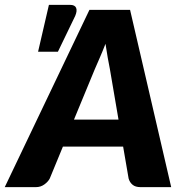

<svg xmlns="http://www.w3.org/2000/svg" viewBox="-66 -769 754 789"><path d="M0 0ZM637.5 0H511.5Q490.5 0 478.8 -9.8Q467 -19.5 462.5 -35.5L440 -166.5H192.5L138.5 -35.5Q131.5 -22 116.2 -11Q101 0 81.5 0H-46.5L301.5 -728.5H468.5ZM238 -277.5H421L385.5 -485.5Q381.5 -505 376.8 -531.5Q372 -558 367.5 -589Q355.5 -558 343.8 -531.2Q332 -504.5 323.5 -484.5ZM90.5 -556.5 135 -749H222Q241.5 -749 246.8 -736.8Q252 -724.5 243 -703.5L172 -556.5Z"/></svg>

Font: Lato Black
Style: Italic
Weight: 900
Italic angle: -7°
Designer: Lukasz Dziedzic
Foundry: tyPoland Lukasz Dziedzic
Version: Version 2.007; 2014-02-27